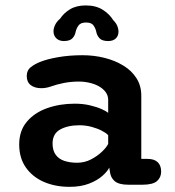

<svg xmlns="http://www.w3.org/2000/svg" viewBox="-20 -696 659 725"><path d="M464 1.5Q428.5 1.5 412.5 -12.5Q396.5 -26.5 394.5 -51.5L392.5 -63Q385.5 -48.5 366.2 -31.5Q347 -14.5 316 -2.5Q285 9.5 242.5 9.5Q188.5 9.5 145.5 -9.2Q102.5 -28 77.5 -63.8Q52.5 -99.5 52.5 -150.5Q52.5 -202 81.2 -236.2Q110 -270.5 157.8 -287.5Q205.5 -304.5 262 -304.5Q294 -304.5 320 -298.2Q346 -292 363.8 -284Q381.5 -276 388.5 -270V-319Q388.5 -335 379.2 -347.8Q370 -360.5 354.5 -369.5Q339 -378.5 319 -383.2Q299 -388 277.5 -388Q247.5 -388 220.2 -382.5Q193 -377 172.5 -369.5Q162.5 -366 153.5 -364.5Q144.5 -363 135.5 -363Q111.5 -363 96.2 -374.5Q81 -386 81 -409Q81 -430.5 96 -442.2Q111 -454 131 -462Q156.5 -472.5 199 -480Q241.5 -487.5 291.5 -487.5Q335 -487.5 374.8 -477.5Q414.5 -467.5 446 -448.2Q477.5 -429 495.5 -400.5Q513.5 -372 513.5 -335V-96H537.5Q562.5 -96 575.5 -83.5Q588.5 -71 588.5 -48Q588.5 -26 572.8 -12.2Q557 1.5 518 1.5ZM388.5 -185.5Q381.5 -193.5 364.8 -202.2Q348 -211 325.8 -217Q303.5 -223 280 -223Q236 -223 207.2 -207Q178.5 -191 178.5 -154Q178.5 -128 190.2 -111.8Q202 -95.5 223 -88.5Q244 -81.5 271 -81.5Q299.5 -81.5 323.5 -94Q347.5 -106.5 364.8 -123Q382 -139.5 388.5 -152.5ZM388.5 -541Q365.5 -541 355.8 -551.5Q346 -562 343.5 -576Q341 -588.5 333.2 -599.8Q325.5 -611 305 -611Q284.5 -611 276.5 -599.8Q268.5 -588.5 265.5 -575.5Q263 -561.5 253.2 -551.2Q243.5 -541 221 -541Q203.5 -541 192.8 -551.2Q182 -561.5 182 -578Q182 -588.5 187.8 -601.2Q193.5 -614 207 -625.5Q220.5 -646.5 244.5 -661Q268.5 -675.5 304 -675.5Q342 -675.5 367.8 -659.2Q393.5 -643 407.5 -620Q418.5 -609 423 -597.8Q427.5 -586.5 427.5 -577Q427.5 -560.5 417.2 -550.8Q407 -541 388.5 -541Z"/></svg>

Font: Sono Monospace SemiBold
Style: Regular
Weight: 600
Designer: Tyler Finck
Foundry: Tyler Finck
Version: Version 2.112